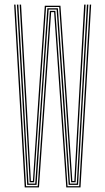

<svg xmlns="http://www.w3.org/2000/svg" viewBox="-20 -820 460 840"><path d="M88.2 0 41.8 -800H47.8L94 -5.5H145L198.2 -772.5H222.2L275.5 -5.5H326.5L372.8 -800H378.8L332.2 0H270L216.8 -767H203.8L150.5 0ZM99 -11.2 77.8 -386.2 54 -800H60.2L83.5 -391.5L104.5 -16.8H134.2L159.8 -391.5L187.2 -783.8H233.2L260.8 -390.2L286 -16.8H316L337 -389.5L360.2 -800H366.5L342.5 -384.2L321.5 -11.2H280.5L255 -385.8L227.8 -778.2H192.8L165.2 -386.2L140 -11.2ZM109.8 -22.5 89 -395.5 66 -800H72.2L94.8 -399.5L115.2 -28H124L148.8 -400.8L176 -795H244.5L271.8 -398.5L296.5 -28H305.2L325.5 -396.5L348.2 -800H354.5L331.2 -393.8L310.8 -22.5H291.2L266.2 -394.5L239 -789.5H181.5L154.5 -397L129.2 -22.5Z"/></svg>

Font: Big Shoulders Inline Display ExtraLight
Style: Regular
Weight: 250
Version: Version 2.002